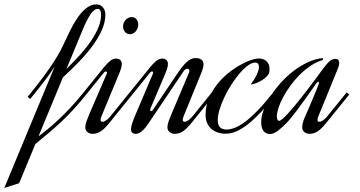

<svg xmlns="http://www.w3.org/2000/svg" viewBox="-189 -624 1681 896"><path d="M309.1 -279.8Q310.5 -283.2 310.5 -285.2Q310.5 -288.1 308.8 -289.3Q307.1 -290.5 304.7 -290.5Q299.8 -290.5 295.9 -285.2L209.5 -178.2Q178.7 -140.1 151.4 -110.6Q124 -81.1 96.4 -55.2Q68.8 -29.3 39.6 -4.6Q10.3 20 -23.9 47.9L-99.6 231L-168.9 252.9L66.4 -314Q58.6 -301.8 48.3 -286.9Q38.1 -272 24.2 -253.4Q10.3 -234.9 -7.6 -212.4Q-25.4 -189.9 -47.9 -162.1L-60.1 -171.9Q-14.2 -228 15.6 -268.6Q45.4 -309.1 64.9 -339.8Q84.5 -370.6 96.7 -394.5Q108.9 -418.5 119.6 -442.4Q136.2 -479 152.8 -508.8Q169.4 -538.6 186.8 -559.6Q204.1 -580.6 222.4 -592Q240.7 -603.5 260.7 -603.5Q279.8 -603.5 291.3 -589.8Q302.7 -576.2 302.7 -556.2Q302.7 -519.5 285.2 -481.2Q267.6 -442.9 239.3 -405.3Q210.9 -367.7 175.5 -331.5Q140.1 -295.4 104.5 -262.7L-9.3 12.2Q10.7 -2.4 33.7 -21.2Q56.6 -40 82.5 -64.2Q108.4 -88.4 137.2 -118.9Q166 -149.4 197.3 -188L296.9 -311Q309.6 -326.7 323.5 -338.6Q337.4 -350.6 352.5 -350.6Q366.7 -350.6 373 -343Q379.4 -335.4 379.4 -326.2Q379.4 -316.9 376 -305.2Q372.6 -293.5 367.2 -280.8L285.2 -83Q283.2 -78.1 281.7 -73.5Q280.3 -68.8 280.3 -65.4Q280.3 -59.6 283 -57.6Q285.6 -55.7 290 -55.7Q296.9 -55.7 306.6 -62.5Q316.4 -69.3 327.1 -82.5L416.5 -192.9L428.7 -183.1L320.8 -49.8Q309.1 -35.2 298.8 -25.4Q288.6 -15.6 279.5 -10Q270.5 -4.4 261.5 -2Q252.4 0.5 243.2 0.5Q228.5 0.5 218.8 -8.1Q209 -16.6 209 -29.8Q209 -42 214.8 -58.6Q220.7 -75.2 231 -99.1ZM121.1 -302.2Q156.2 -336.4 186 -369.9Q215.8 -403.3 237.3 -435.3Q258.8 -467.3 270.8 -497.6Q282.7 -527.8 282.7 -556.2Q282.7 -564.9 279.8 -573.7Q276.9 -582.5 267.1 -582.5Q250 -582.5 232.7 -556.2Q215.3 -529.8 196.3 -483.9ZM424.8 -544.4Q439.5 -544.4 447.8 -533.9Q456.1 -523.4 456.1 -509.3Q456.1 -501.5 453.4 -493.4Q450.7 -485.4 445.6 -479Q440.4 -472.7 433.3 -468.5Q426.3 -464.4 417 -464.4Q402.8 -464.4 394 -475.3Q385.3 -486.3 385.3 -500Q385.3 -510.3 388.9 -518.3Q392.6 -526.4 398.2 -532.2Q403.8 -538.1 410.9 -541.3Q418 -544.4 424.8 -544.4Z M524.4 -279.8Q525.9 -283.2 525.9 -285.2Q525.9 -288.1 524.2 -289.3Q522.5 -290.5 520 -290.5Q515.1 -290.5 511.2 -285.2L414.6 -165.5L402.3 -175.3L512.2 -311Q524.9 -326.7 538.8 -338.6Q552.7 -350.6 567.9 -350.6Q582 -350.6 588.4 -343Q594.7 -335.4 594.7 -326.2Q594.7 -316.9 591.3 -305.2Q587.9 -293.5 582.5 -280.8L514.6 -121.1Q511.7 -114.3 511.7 -110.4Q511.7 -105.5 515.6 -105.5Q521 -105.5 527.3 -115.2L629.4 -267.1Q645 -290.5 657.5 -306.9Q669.9 -323.2 680.9 -333.5Q691.9 -343.8 701.9 -348.4Q711.9 -353 722.7 -353Q741.2 -353 751 -345.7Q760.7 -338.4 760.7 -324.2Q760.7 -315.9 758.3 -306.9Q755.9 -297.9 753.4 -291L668.5 -83Q666.5 -78.1 665 -73.5Q663.6 -68.8 663.6 -65.4Q663.6 -59.6 666.3 -57.6Q668.9 -55.7 673.3 -55.7Q680.2 -55.7 689.9 -62.5Q699.7 -69.3 710.4 -82.5L799.8 -192.9L812 -183.1L704.1 -49.8Q692.4 -35.2 682.1 -25.4Q671.9 -15.6 662.8 -10Q653.8 -4.4 644.8 -2Q635.7 0.5 626.5 0.5Q611.8 0.5 602.1 -8.1Q592.3 -16.6 592.3 -29.8Q592.3 -42 598.1 -58.6Q604 -75.2 614.3 -99.1L693.4 -286.1Q694.8 -289.6 694.8 -293.5Q694.8 -303.2 685.5 -303.2Q681.6 -303.2 677 -300.8Q672.4 -298.3 667.5 -291L506.3 -51.8Q487.3 -23.4 472.9 -11.5Q458.5 0.5 444.8 0.5Q422.4 0.5 422.4 -21Q422.4 -32.2 428 -48.8Q433.6 -65.4 443.4 -88.9L524.4 -279.8Z M1094.2 -177.7Q1060.5 -134.8 1032.5 -104.7Q1004.4 -74.7 981.2 -54.9Q958 -35.2 939.5 -24.2Q920.9 -13.2 906.2 -7.8Q891.6 -2.4 880.4 -1.2Q869.1 0 860.8 0Q857.4 0 849.6 -0.7Q841.8 -1.5 831.5 -4.4Q821.3 -7.3 810.5 -12.9Q799.8 -18.6 791 -28.3Q782.2 -38.1 776.4 -52.7Q770.5 -67.4 770.5 -88.4Q770.5 -127.4 784.7 -162.1Q798.8 -196.8 821 -226.1Q843.3 -255.4 871.1 -278.6Q898.9 -301.8 926.8 -317.9Q954.6 -334 979 -342.5Q1003.4 -351.1 1019.5 -351.1Q1028.3 -351.1 1037.1 -348.4Q1045.9 -345.7 1053 -339.8Q1060.1 -334 1064.5 -324.7Q1068.8 -315.4 1068.8 -302.2Q1068.8 -293.9 1067.4 -286.1Q1065.4 -276.4 1055.2 -266.4Q1044.9 -256.3 1031.5 -248.3Q1018.1 -240.2 1004.2 -235.1Q990.2 -230 981 -230Q998.5 -252.9 1009 -275.1Q1019.5 -297.4 1019.5 -312Q1019.5 -320.8 1015.4 -326.4Q1011.2 -332 1002.4 -332Q986.8 -332 967.8 -318.1Q948.7 -304.2 929.4 -281.7Q910.2 -259.3 891.6 -230.5Q873 -201.7 858.9 -171.9Q844.7 -142.1 835.9 -113.8Q827.1 -85.4 827.1 -64Q827.1 -51.3 830.1 -42.7Q833 -34.2 838.6 -29.1Q844.2 -23.9 851.6 -21.7Q858.9 -19.5 867.7 -19.5Q885.3 -19.5 906 -27.3Q926.8 -35.2 952.9 -54.2Q979 -73.2 1010.7 -105.7Q1042.5 -138.2 1082 -187.5Z M1297.4 -83Q1295.4 -78.6 1293.9 -73.7Q1292.5 -68.8 1292.5 -65.4Q1292.5 -59.6 1295.2 -57.6Q1297.9 -55.7 1302.2 -55.7Q1309.1 -55.7 1318.8 -62.5Q1328.6 -69.3 1339.4 -82.5L1428.7 -192.9L1440.9 -183.1L1333 -49.8Q1321.3 -35.2 1311 -25.4Q1300.8 -15.6 1291.7 -10Q1282.7 -4.4 1273.7 -2Q1264.6 0.5 1255.4 0.5Q1240.7 0.5 1231 -8.1Q1221.2 -16.6 1221.2 -29.8Q1221.2 -44.4 1226.8 -60.1Q1232.4 -75.7 1243.2 -99.1Q1247.1 -107.4 1252.7 -120.8Q1258.3 -134.3 1264.6 -149.2Q1271 -164.1 1277.3 -179.2Q1283.7 -194.3 1288.6 -206.8Q1293.5 -219.2 1296.6 -227.5Q1299.8 -235.8 1299.8 -237.3Q1299.8 -242.2 1296.4 -242.2Q1292 -242.2 1287.1 -234.9Q1284.2 -231 1275.4 -218.3Q1266.6 -205.6 1253.9 -188Q1241.2 -170.4 1226.6 -149.9Q1211.9 -129.4 1197.3 -109.9Q1182.6 -90.3 1169.4 -74.2Q1156.2 -58.1 1147 -48.8Q1123.5 -25.4 1105.5 -12Q1087.4 1.5 1069.8 1.5Q1064 1.5 1056.9 -1Q1049.8 -3.4 1043.7 -9.5Q1037.6 -15.6 1033.7 -26.6Q1029.8 -37.6 1029.8 -54.7Q1029.8 -80.1 1041.3 -110.8Q1052.7 -141.6 1072.8 -173.6Q1092.8 -205.6 1120.1 -236.3Q1147.5 -267.1 1179.4 -291.7Q1211.4 -316.4 1246.6 -333Q1281.7 -349.6 1317.9 -353V-344.2Q1288.1 -335.4 1260.7 -317.1Q1233.4 -298.8 1209.5 -274.9Q1185.5 -251 1166 -223.9Q1146.5 -196.8 1132.3 -170.4Q1118.2 -144 1110.6 -120.4Q1103 -96.7 1103 -80.6Q1103 -71.8 1105.7 -65.9Q1108.4 -60.1 1113.3 -60.1Q1118.7 -60.1 1129.2 -68.8Q1139.6 -77.6 1153.3 -92.5Q1167 -107.4 1183.1 -126.7Q1199.2 -146 1215.8 -167Q1232.4 -188 1248.8 -209.5Q1265.1 -231 1279.3 -250Q1300.8 -279.3 1314.9 -298.3Q1329.1 -317.4 1339.4 -328.9Q1349.6 -340.3 1357.9 -344.7Q1366.2 -349.1 1376 -349.1Q1386.2 -349.1 1390.1 -343.8Q1394 -338.4 1394 -330.6Q1394 -324.2 1392.3 -317.4Q1390.6 -310.5 1388.2 -305.2Q1386.2 -300.8 1379.6 -284.4Q1373 -268.1 1363.8 -245.4Q1354.5 -222.7 1344 -196.8Q1333.5 -170.9 1324 -147.7Q1314.5 -124.5 1307.1 -106.7Q1299.8 -88.9 1297.4 -83Z"/></svg>

Font: Dynalight
Style: Regular
Weight: 400
Version: Version 1.000